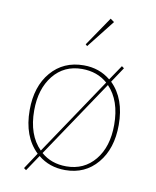

<svg xmlns="http://www.w3.org/2000/svg" viewBox="-85 -788 728 895"><g transform="rotate(10 278.5 -340.0)"><path d="M280 -577 272 -584 366 -722 384 -709ZM100 42 89 34 140 -43Q68 -112 68 -237Q68 -349 126.5 -417.5Q185 -486 281 -486Q355 -486 408 -442L456 -513L467 -505L419 -433Q489 -365 489 -240Q489 -128 431 -59Q373 10 279 10Q204 10 151 -34ZM89 -239Q89 -123 152 -60L397 -425Q348 -468 276 -468Q191 -468 140 -404.5Q89 -341 89 -239ZM281 -8Q365 -8 416.5 -70.5Q468 -133 468 -237Q468 -352 407 -415L162 -50Q210 -8 281 -8Z"/></g></svg>

Font: Cantarell Thin
Style: Regular
Weight: 100
Designer: Dave Crossland, Nikolaus Waxweiler, Florian Fecher, Jacques Le Bailly, Eben Sorkin, Alexei Vanyashin, Alexios Zavras, Em
Version: Version 0.303